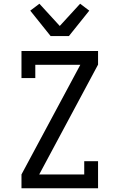

<svg xmlns="http://www.w3.org/2000/svg" viewBox="-20 -1008 640 1028"><path d="M95 0V-74L410 -661H169V-590H95V-735H505V-662L190 -74H431V-145H505V0ZM251 -815 142 -951 191 -988 300 -869 409 -988 458 -951 349 -815Z"/></svg>

Font: Iosevka Etoile
Style: Regular
Weight: 400
Designer: Belleve Invis
Foundry: Belleve Invis
Version: Version 33.2.4